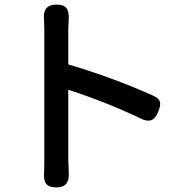

<svg xmlns="http://www.w3.org/2000/svg" viewBox="-20 -792 795 841"><path d="M227 29Q195 29 182.5 13.5Q170 -2 173 -35Q174 -56 174 -96V-379V-663Q174 -689 173 -704Q165 -772 228 -772Q259 -772 271 -756.5Q283 -741 281 -709Q279 -677 279 -663V-510Q475 -452 653 -372Q677 -361 681 -344Q684 -329 673 -302Q661 -273 643 -266Q625 -259 598 -272Q453 -342 279 -399V-96Q279 -83 281 -43Q281 -40 281 -39Q287 29 227 29Z"/></svg>

Font: GenSenRounded JP M
Style: Regular
Weight: 500
Version: Version 1.501;PS 1;hotconv 16.6.51;makeotf.lib2.5.65220